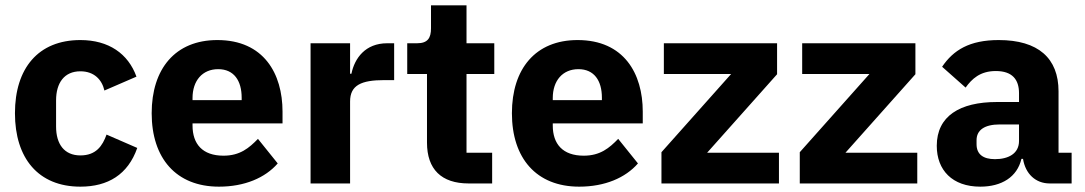

<svg xmlns="http://www.w3.org/2000/svg" viewBox="-20 -687 4063 719"><path d="M281 12C384 12 459 -33 494 -133L379 -183C364 -141 340 -105 281 -105C221 -105 190 -147 190 -213V-311C190 -377 221 -420 281 -420C333 -420 362 -388 371 -348L491 -400C460 -486 387 -537 281 -537C123 -537 36 -431 36 -263C36 -95 123 12 281 12Z M800 12C896 12 973 -21 1020 -75L946 -167C913 -133 879 -104 817 -104C738 -104 701 -148 701 -217V-225H1038V-269C1038 -411 968 -537 794 -537C636 -537 548 -429 548 -263C548 -95 639 12 800 12ZM797 -428C856 -428 885 -385 885 -321V-312H701V-320C701 -385 738 -428 797 -428Z M1291 0V-307C1291 -368 1333 -387 1419 -387H1456V-525H1430C1348 -525 1308 -469 1296 -411H1291V-525H1143V0Z M1823 0V-115H1727V-410H1831V-525H1727V-667H1594V-581C1594 -545 1582 -525 1542 -525H1505V-410H1579V-153C1579 -53 1633 0 1735 0Z M2149 12C2245 12 2322 -21 2369 -75L2295 -167C2262 -133 2228 -104 2166 -104C2087 -104 2050 -148 2050 -217V-225H2387V-269C2387 -411 2317 -537 2143 -537C1985 -537 1897 -429 1897 -263C1897 -95 1988 12 2149 12ZM2146 -428C2205 -428 2234 -385 2234 -321V-312H2050V-320C2050 -385 2087 -428 2146 -428Z M2897 0V-115H2628L2890 -409V-525H2466V-410H2718L2457 -117V0Z M3415 0V-115H3146L3408 -409V-525H2984V-410H3236L2975 -117V0Z M3993 0V-115H3944V-345C3944 -469 3868 -537 3720 -537C3610 -537 3550 -499 3508 -437L3596 -359C3619 -391 3650 -421 3709 -421C3771 -421 3796 -389 3796 -338V-305H3713C3574 -305 3488 -252 3488 -141C3488 -50 3546 12 3651 12C3731 12 3789 -24 3805 -92H3811C3820 -36 3858 0 3911 0ZM3706 -91C3662 -91 3637 -109 3637 -147V-162C3637 -200 3667 -221 3724 -221H3796V-159C3796 -111 3755 -91 3706 -91Z"/></svg>

Font: IBM Plex Devanagari
Style: Bold
Weight: 700
Designer: Mike Abbink, Paul van der Laan, Pieter van Rosmalen, Erin McLaughlin
Foundry: Bold Monday
Version: Version 1.0